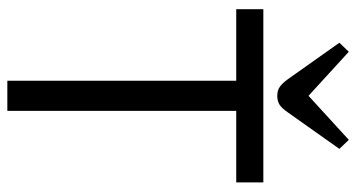

<svg xmlns="http://www.w3.org/2000/svg" viewBox="-238 -708 947 510"><g transform="rotate(90 235.0 -453.5)"><path d="M195 0V-608H5V-680H465V-608H275V0ZM235 -717Q221 -717 211.5 -723.5Q202 -730 191 -745L94 -882L118 -907L235 -800L352 -907L376 -882L279 -745Q268 -729 258.5 -723Q249 -717 235 -717Z"/></g></svg>

Font: Imprima
Style: Regular
Weight: 400
Designer: Eduardo Tunni
Foundry: Eduardo Tunni
Version: Version 1.002; ttfautohint (v1.8.4.7-5d5b);gftools[0.9.23]